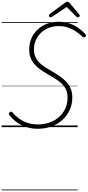

<svg xmlns="http://www.w3.org/2000/svg" viewBox="-20 -1554 1072 2347"><path d="M441 20Q371 20 314 3Q257 -14 214 -40.5Q171 -67 140.5 -96.5Q110 -126 92 -151Q87 -159 88.5 -166.5Q90 -174 99 -181Q110 -190 117.5 -189.5Q125 -189 131 -181Q163 -142 208 -108.5Q253 -75 311.5 -54Q370 -33 443 -33Q523 -33 589.5 -57.5Q656 -82 704.5 -126.5Q753 -171 779.5 -230.5Q806 -290 806 -360Q806 -413 789 -453Q772 -493 741.5 -524.5Q711 -556 669 -583Q627 -610 577 -638Q540 -660 505 -682.5Q470 -705 439.5 -731Q409 -757 386 -788.5Q363 -820 350 -859Q337 -898 337 -947Q337 -1022 363.5 -1084Q390 -1146 439 -1192Q488 -1238 554 -1263Q620 -1288 699 -1288Q766 -1288 824.5 -1269Q883 -1250 933 -1215.5Q983 -1181 1024 -1136Q1033 -1127 1031.5 -1119.5Q1030 -1112 1021 -1104Q1013 -1097 1004.5 -1097Q996 -1097 989 -1104Q949 -1143 904 -1172.5Q859 -1202 808.5 -1218.5Q758 -1235 698 -1235Q633 -1235 578 -1214Q523 -1193 482 -1154.5Q441 -1116 418 -1063.5Q395 -1011 395 -948Q395 -899 411 -861.5Q427 -824 455.5 -794Q484 -764 523.5 -738Q563 -712 610 -685Q659 -657 704.5 -626.5Q750 -596 786 -559Q822 -522 842.5 -474.5Q863 -427 864 -364Q864 -282 833 -212Q802 -142 745 -89.5Q688 -37 610.5 -8.5Q533 20 441 20ZM599 -1342Q590 -1342 584 -1349Q578 -1356 578 -1364Q578 -1369 580.5 -1372.5Q583 -1376 586 -1381L775 -1521Q784 -1528 790.5 -1531Q797 -1534 805 -1534Q812 -1534 818 -1530.5Q824 -1527 829 -1520L949 -1378Q952 -1374 953.5 -1370Q955 -1366 955 -1362Q955 -1353 946.5 -1347.5Q938 -1342 931 -1342Q925 -1342 920.5 -1344.5Q916 -1347 911 -1352L796 -1469L621 -1352Q614 -1347 609.5 -1344.5Q605 -1342 599 -1342ZM0 763H929V773H0ZM0 -20H929V0H0ZM0 -505H929V-500H0ZM0 -1283H929V-1273H0Z"/></svg>

Font: Playwrite NL Guides
Style: Regular
Weight: 400
Designer: Veronika Burian, José Scaglione
Foundry: TypeTogether
Version: Version 1.003